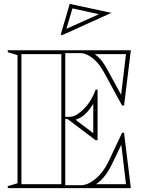

<svg xmlns="http://www.w3.org/2000/svg" viewBox="-20 -966 742 986"><path d="M20 0V-10L70 -25V-683L20 -698V-708H652L617 -424H607L512 -598Q487 -644 454 -668.5Q421 -693 397 -693H315V-366H335Q356 -366 374 -377Q392 -388 408 -404Q434 -430 450.5 -460Q467 -490 471 -506H481V-246H471L325 -356H315V-15H397Q431 -15 471 -48Q511 -81 538 -138L607 -284H617L652 0ZM90 -20H295V-688H90ZM368 -351 459 -282V-433Q444 -409 429.5 -392.5Q415 -376 400.5 -366.5Q386 -357 368 -351ZM473 -20H627L603 -223L558 -129Q539 -89 518.5 -63Q498 -37 473 -20ZM602 -479 627 -688H467Q486 -674 500.5 -656Q515 -638 531 -609ZM298 -785 292 -789 338 -946 552 -900ZM321 -818 323 -819 488 -893 352 -923Z"/></svg>

Font: Kalnia Glaze Thin
Style: Bold
Weight: 700
Version: Version 1.110